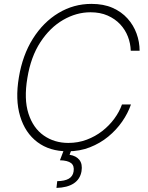

<svg xmlns="http://www.w3.org/2000/svg" viewBox="-20 -757 749 973"><path d="M322.8 9.8Q231.4 9.8 169.4 -36.9Q107.4 -83.5 82 -168Q56.6 -252.4 75.7 -365.2Q94.2 -477.5 146.7 -561Q199.2 -644.5 276.1 -690.9Q353 -737.3 443.4 -737.3Q504.9 -737.3 550.3 -717.3Q595.7 -697.3 626.2 -663.3Q656.7 -629.4 672.1 -586.9Q687.5 -544.4 687.5 -500H642.6Q641.6 -536.6 628.2 -571.5Q614.7 -606.4 588.9 -634Q563 -661.6 525.4 -678.2Q487.8 -694.8 438.5 -694.8Q367.2 -694.8 300.3 -656.2Q233.4 -617.7 184.8 -543.5Q136.2 -469.2 118.7 -361.8Q100.6 -254.4 124.3 -181.2Q147.9 -107.9 201.7 -70.3Q255.4 -32.7 326.2 -32.7Q376 -32.7 419.4 -49.1Q462.9 -65.4 498.3 -93Q533.7 -120.6 559.3 -155.5Q585 -190.4 598.1 -227.5H643.6Q628.4 -183.1 599.1 -140.9Q569.8 -98.6 528.6 -64.7Q487.3 -30.8 435.5 -10.5Q383.8 9.8 322.8 9.8ZM305.2 -1H343.3L332.5 27.3Q366.2 32.7 382.6 53.7Q398.9 74.7 393.1 110.8Q386.2 150.9 353.8 172.4Q321.3 193.8 266.1 195.3L270 161.1Q307.6 160.6 328.4 148.7Q349.1 136.7 353 111.8Q357.4 83 340.3 69.6Q323.2 56.2 283.7 55.2Z"/></svg>

Font: Inter Tight ExtraLight
Style: Italic
Weight: 250
Italic angle: -9.39999°
Designer: Rasmus Andersson
Foundry: rsms
Version: Version 3.004